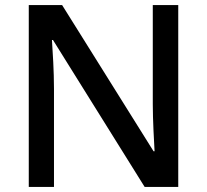

<svg xmlns="http://www.w3.org/2000/svg" viewBox="-20 -734 813 754"><path d="M680 0V-714H580V-325C580 -263 585 -175 587 -140H583L224 -714H93V0H192V-385C192 -455 187 -530 184 -577H188L548 0Z"/></svg>

Font: Noto Sans Cherokee Medium
Style: Regular
Weight: 500
Designer: Monotype Design Team
Foundry: Monotype Imaging Inc.
Version: Version 2.001